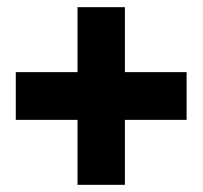

<svg xmlns="http://www.w3.org/2000/svg" viewBox="-20 -620 567 535"><path d="M500 -419H328V-600H196V-419H24V-286H196V-105H328V-286H500Z"/></svg>

Font: Bluebird
Style: SfBdNrw
Weight: 700
Designer: Jasper
Foundry: Cannot Into Space Fonts
Version: Version 0.98